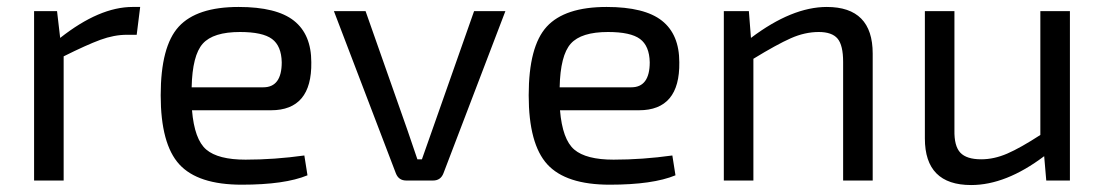

<svg xmlns="http://www.w3.org/2000/svg" viewBox="-20 -519 3174 552"><path d="M383 -499 373 -419H345Q308 -419 268.5 -404.5Q229 -390 163 -357V0H78V-487H144L153 -410Q266 -499 361 -499Z M759 -202H532Q539 -118 573 -89Q607 -60 686 -60Q769 -60 855 -72L864 -15Q799 12 675 12Q549 12 495.5 -46.5Q442 -105 442 -245Q442 -386 494 -442.5Q546 -499 666 -499Q775 -499 825 -459.5Q875 -420 875 -340Q877 -202 759 -202ZM531 -268H737Q790 -268 790 -340Q789 -387 762 -407Q735 -427 670 -427Q593 -427 563 -393.5Q533 -360 531 -268Z M1433 -487 1255 -21Q1247 0 1225 0H1148Q1126 0 1118 -21L940 -487H1031L1151 -146Q1161 -118 1180 -61H1193L1223 -146L1343 -487Z M1817 -202H1590Q1597 -118 1631 -89Q1665 -60 1744 -60Q1827 -60 1913 -72L1922 -15Q1857 12 1733 12Q1607 12 1553.5 -46.5Q1500 -105 1500 -245Q1500 -386 1552 -442.5Q1604 -499 1724 -499Q1833 -499 1883 -459.5Q1933 -420 1933 -340Q1935 -202 1817 -202ZM1589 -268H1795Q1848 -268 1848 -340Q1847 -387 1820 -407Q1793 -427 1728 -427Q1651 -427 1621 -393.5Q1591 -360 1589 -268Z M2133 -487 2139 -410Q2257 -499 2357 -499Q2489 -499 2489 -365V0H2404V-341Q2404 -389 2388 -408Q2372 -427 2334 -427Q2294 -427 2253.5 -409Q2213 -391 2146 -350V0H2061V-487Z M3056 -487V0H2988L2982 -70Q2872 13 2772 13Q2639 13 2639 -121V-487H2724V-145Q2723 -99 2741 -80Q2759 -61 2801 -61Q2838 -61 2876 -77.5Q2914 -94 2971 -131V-487Z"/></svg>

Font: Exo 2.0
Style: Regular
Weight: 400
Designer: Natanael Gama
Version: Version 1.001;PS 001.001;hotconv 1.0.70;makeotf.lib2.5.58329